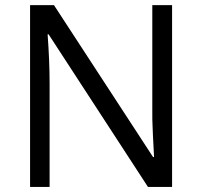

<svg xmlns="http://www.w3.org/2000/svg" viewBox="-20 -734 794 754"><path d="M655.8 0H561L170.9 -599.1H167Q174.8 -493.7 174.8 -405.8V0H98.1V-713.9H191.9L581.1 -117.2H585Q584 -130.4 580.6 -201.9Q577.1 -273.4 578.1 -304.2V-713.9H655.8Z"/></svg>

Font: f04293028
Style: Regular
Weight: 400
Foundry: Ascender Corporation
Version: Version 1.10